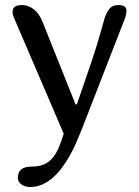

<svg xmlns="http://www.w3.org/2000/svg" viewBox="-20 -522 552 762"><path d="M477.1 -452.1 304.2 -7.8Q294.4 16.6 283 43.2Q271.5 69.8 257.3 95Q243.2 120.1 226.3 142.8Q209.5 165.5 189.9 182.9Q170.4 200.2 147.7 210.2Q125 220.2 99.1 220.2Q78.6 220.2 64.7 209.7Q50.8 199.2 50.8 184.1Q50.8 139.2 105 139.2Q132.8 139.2 152.3 131.3Q171.9 123.5 186.3 107.7Q200.7 91.8 211.7 67.1Q222.7 42.5 232.9 8.8L35.2 -452.1Q32.7 -457.5 31.2 -462.9Q29.8 -468.3 29.8 -475.1Q29.8 -502 66.9 -502Q91.8 -502 113.5 -485.6Q135.3 -469.2 148.9 -435.1L279.8 -107.9H285.2L345.2 -283.2Q353 -305.7 364.7 -344.2Q376.5 -382.8 392.1 -439Q399.9 -468.3 412.6 -485.1Q425.3 -502 450.2 -502Q481.9 -502 481.9 -479Q481.9 -466.3 477.1 -452.1Z"/></svg>

Font: Marmelad
Style: Regular
Weight: 400
Designer: Manvel Shmavonyan
Foundry: Cyreal (www.cyreal.org)
Version: Version 1.000